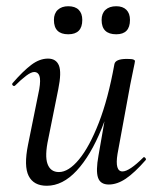

<svg xmlns="http://www.w3.org/2000/svg" viewBox="-20 -583 508 616"><path d="M130 13Q88 13 72 -18.5Q56 -50 70 -119L106 -297Q111 -327 106.5 -339.5Q102 -352 90 -352Q80 -352 64 -340Q48 -328 29 -309Q25 -305 21 -309Q17 -313 21 -317Q54 -355 80.5 -375Q107 -395 134 -395Q160 -395 169 -373Q178 -351 167 -297L135 -138Q123 -83 132.5 -57Q142 -31 169 -31Q200 -31 233.5 -71.5Q267 -112 297 -189Q327 -266 347 -377L361 -376Q342 -259 306.5 -171.5Q271 -84 226 -35.5Q181 13 130 13ZM329 9Q302 9 294.5 -13Q287 -35 296 -84L347 -377Q350 -394 387 -394Q403 -394 408 -392Q413 -390 413 -387Q413 -384 408 -361Q403 -338 398 -312L357 -89Q348 -33 373 -33Q384 -33 401 -44.5Q418 -56 439 -77Q442 -81 446 -76.5Q450 -72 447 -69Q412 -29 384 -10Q356 9 329 9ZM353 -473Q306 -473 306 -519Q306 -540 318.5 -551.5Q331 -563 353 -563Q374 -563 385.5 -551.5Q397 -540 397 -519Q397 -473 353 -473ZM199 -473Q153 -473 153 -519Q153 -540 165.5 -551.5Q178 -563 199 -563Q221 -563 232.5 -551.5Q244 -540 244 -519Q244 -473 199 -473Z"/></svg>

Font: Cormorant Garamond Light Medium
Style: Italic
Weight: 500
Italic angle: -10°
Version: Version 4.001